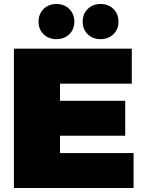

<svg xmlns="http://www.w3.org/2000/svg" viewBox="-20 -946 730 966"><path d="M50 -701V0H652V-176H282V-263H610V-439H282V-525H643V-701ZM199.5 -773.5C216.5 -757.2 238 -749 264 -749C290 -749 311.5 -757.2 328.5 -773.5C345.5 -789.8 354 -811 354 -837C354 -863 345.5 -884.3 328.5 -901C311.5 -917.7 290 -926 264 -926C238 -926 216.5 -917.7 199.5 -901C182.5 -884.3 174 -863 174 -837C174 -811 182.5 -789.8 199.5 -773.5ZM421.5 -773.5C438.5 -757.2 460 -749 486 -749C512 -749 533.5 -757.2 550.5 -773.5C567.5 -789.8 576 -811 576 -837C576 -863 567.5 -884.3 550.5 -901C533.5 -917.7 512 -926 486 -926C460 -926 438.5 -917.7 421.5 -901C404.5 -884.3 396 -863 396 -837C396 -811 404.5 -789.8 421.5 -773.5Z"/></svg>

Font: Montserrat Custom Black
Style: Regular
Weight: 900
Designer: Julieta Ulanovsky
Foundry: Julieta Ulanovsky
Version: Version 7.200